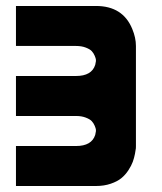

<svg xmlns="http://www.w3.org/2000/svg" viewBox="-20 -620 540 640"><path d="M33.2 -466.8V-600.1H299.8Q389.6 -600.1 420.9 -523.4Q433.1 -494.1 433.1 -466.8V-133.3Q433.1 -130.4 432.9 -125.7Q432.6 -121.1 429.9 -107.2Q427.2 -93.3 422.6 -80.6Q418 -67.9 408 -52.5Q397.9 -37.1 384.5 -26.1Q371.1 -15.1 349.1 -7.6Q327.1 0 299.8 0H33.2V-133.3H233.4Q285.6 -133.3 297.4 -170.4Q299.8 -183.1 299.8 -183.1Q299.8 -185.1 299.6 -188.5Q299.3 -191.9 295.7 -200.7Q292 -209.5 285.9 -216.1Q279.8 -222.7 265.9 -228Q252 -233.4 233.4 -233.4H33.2V-366.7H233.4Q285.6 -366.7 297.4 -403.8Q299.8 -416.5 299.8 -416.5Q299.8 -418.5 299.6 -421.9Q299.3 -425.3 295.7 -434.1Q292 -442.9 285.9 -449.5Q279.8 -456.1 265.9 -461.4Q252 -466.8 233.4 -466.8Z"/></svg>

Font: Malkor
Style: Bold
Weight: 700
Version: Version 1.3